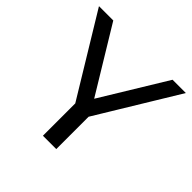

<svg xmlns="http://www.w3.org/2000/svg" viewBox="-178 -862 1024 1024"><g transform="rotate(45 334.0 -350.0)"><path d="M283.7 -268.1 306.7 -206 6.4 -700H114.3L367.1 -283.9H307.7L561.4 -700H661.6L361.3 -206L384.3 -268.1V0H283.7Z"/></g></svg>

Font: iiserrat Thin
Style: Regular
Weight: 100
Designer: Akira Ohta
Foundry: Akira Ohta
Version: Version 1.200;Glyphs 3.3.1 (3343)